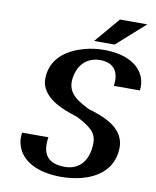

<svg xmlns="http://www.w3.org/2000/svg" viewBox="-97 -975 860 1059"><g transform="rotate(10 333.0 -445.5)"><path d="M65 -193C61 -170 62 -149 67 -130C89 -41 182 10 319 10C358 10 395 5 428 -3C515 -25 591 -76 606 -173C610 -200 610 -224 603 -245C579 -323 495 -358 404 -385C361 -406 329 -426 309 -450C289 -474 282 -504 287 -538C301 -627 358 -662 420 -662C491 -662 531 -620 518 -535H664C668 -562 664 -586 656 -609C629 -677 551 -721 432 -721C393 -721 357 -716 324 -707C238 -684 156 -634 141 -538C137 -510 138 -485 147 -464C177 -393 260 -359 346 -332C373 -319 395 -306 411 -294C445 -269 471 -244 459 -168C445 -81 390 -48 329 -48C244 -48 195 -87 212 -193ZM368 -760H483L641 -901H488Z"/></g></svg>

Font: Aerodynamic
Style: Obl
Weight: 500
Designer: Google
Version: Version 2.000980; 2014